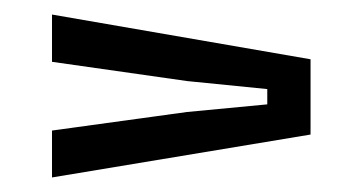

<svg xmlns="http://www.w3.org/2000/svg" viewBox="-20 -520 498 264"><path d="M51.5 -276V-340.5L237 -366L347.5 -376.5V-397.5L237.5 -408.5L51.5 -435V-500L407 -438.5V-335Z"/></svg>

Font: Big Shoulders Display Thin Medium
Style: Regular
Weight: 500
Version: Version 2.002